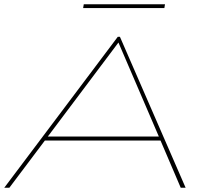

<svg xmlns="http://www.w3.org/2000/svg" viewBox="-50 -883 951 903"><path d="M-30 0 504 -710H514L823 0H800L705 -222H161L-6 0ZM175 -241H697L507 -683ZM341 -845 344 -863H726L723 -845Z"/></svg>

Font: Georama Extra Expanded Thin
Style: Italic
Weight: 100
Width: 8
Italic angle: -9°
Designer: Jean-Baptiste Levee
Foundry: Production Type
Version: Version 1.000